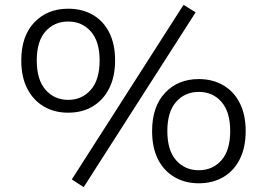

<svg xmlns="http://www.w3.org/2000/svg" viewBox="-20 -749 1105 794"><path d="M326 25 277 -7 739 -729 789 -698ZM262 -283Q204 -283 160.5 -309Q117 -335 92.5 -383Q68 -431 68 -499Q68 -600 122 -656.5Q176 -713 262 -713Q320 -713 364 -687.5Q408 -662 432 -614Q456 -566 456 -499Q456 -432 431.5 -383.5Q407 -335 363.5 -309Q320 -283 262 -283ZM262 -336Q319 -336 355.5 -377.5Q392 -419 392 -499Q392 -578 355.5 -619Q319 -660 262 -660Q205 -660 168.5 -619.5Q132 -579 132 -499Q132 -419 168.5 -377.5Q205 -336 262 -336ZM802 9Q745 9 701 -17Q657 -43 633 -91Q609 -139 609 -207Q609 -308 662.5 -365Q716 -422 802 -422Q860 -422 904 -396Q948 -370 972 -322Q996 -274 996 -207Q996 -140 972 -91.5Q948 -43 904 -17Q860 9 802 9ZM802 -45Q859 -45 895.5 -86Q932 -127 932 -207Q932 -286 896 -327.5Q860 -369 802 -369Q745 -369 708.5 -328Q672 -287 672 -207Q672 -127 708.5 -86Q745 -45 802 -45Z"/></svg>

Font: Nunito Sans 7pt SemiExpanded Light
Style: Regular
Weight: 300
Width: 6
Designer: Vernon Adams
Foundry: Vernon Adams
Version: Version 3.101;gftools[0.9.27]